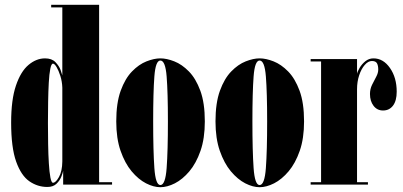

<svg xmlns="http://www.w3.org/2000/svg" viewBox="-20 -770 1680 801"><path d="M177.5 10Q137 10 102.8 -13.5Q68.5 -37 47.5 -95.5Q26.5 -154 26.5 -259Q26.5 -354 46.5 -413Q66.5 -472 99 -499.2Q131.5 -526.5 168 -526.5Q196 -526.5 211.2 -510.8Q226.5 -495 232.8 -477.8Q239 -460.5 240 -455.5V-739H193.5V-750H393.5V-10H447.5V0H243.5V-57.5Q242 -48.5 235.5 -32.2Q229 -16 215.2 -3Q201.5 10 177.5 10ZM201 -7.5Q212.5 -7.5 226 -31.5Q239.5 -55.5 240 -96.5V-404.5Q239 -430.5 231.8 -453.2Q224.5 -476 216 -490.2Q207.5 -504.5 201 -504.5Q194 -504.5 189.8 -482.8Q185.5 -461 183.5 -425Q181.5 -389 180.8 -345.2Q180 -301.5 180 -257.5Q180 -213.5 180.8 -169.2Q181.5 -125 183.8 -88.5Q186 -52 190.2 -29.8Q194.5 -7.5 201 -7.5Z M649 11Q621 11 589.2 -5.2Q557.5 -21.5 529.2 -55.2Q501 -89 483 -140.8Q465 -192.5 465 -263.5Q465 -340.5 483.5 -391.5Q502 -442.5 530.8 -472Q559.5 -501.5 591.2 -514Q623 -526.5 649 -526.5Q675.5 -526.5 707.2 -514Q739 -501.5 768 -472Q797 -442.5 815.8 -391.5Q834.5 -340.5 834.5 -263.5Q834.5 -192.5 816.5 -140.8Q798.5 -89 770 -55.2Q741.5 -21.5 709.5 -5.2Q677.5 11 649 11ZM649 2Q670 2 675.2 -69Q680.5 -140 680.5 -263.5Q680.5 -384.5 675.2 -451Q670 -517.5 649 -517.5Q629 -517.5 624 -451Q619 -384.5 619 -263.5Q619 -140 624 -69Q629 2 649 2Z M1063 11Q1035 11 1003.2 -5.2Q971.5 -21.5 943.2 -55.2Q915 -89 897 -140.8Q879 -192.5 879 -263.5Q879 -340.5 897.5 -391.5Q916 -442.5 944.8 -472Q973.5 -501.5 1005.2 -514Q1037 -526.5 1063 -526.5Q1089.5 -526.5 1121.2 -514Q1153 -501.5 1182 -472Q1211 -442.5 1229.8 -391.5Q1248.5 -340.5 1248.5 -263.5Q1248.5 -192.5 1230.5 -140.8Q1212.5 -89 1184 -55.2Q1155.5 -21.5 1123.5 -5.2Q1091.5 11 1063 11ZM1063 2Q1084 2 1089.2 -69Q1094.5 -140 1094.5 -263.5Q1094.5 -384.5 1089.2 -451Q1084 -517.5 1063 -517.5Q1043 -517.5 1038 -451Q1033 -384.5 1033 -263.5Q1033 -140 1038 -69Q1043 2 1063 2Z M1276 0V-10H1319.5V-513.5H1276V-523.5H1469.5V-462Q1471.5 -472 1480.5 -487.2Q1489.5 -502.5 1504.2 -514.5Q1519 -526.5 1538 -526.5Q1579 -526.5 1607 -486.2Q1635 -446 1635 -387.5Q1635 -349.5 1619.5 -329.2Q1604 -309 1578 -309Q1553.5 -309 1538.5 -328.5Q1523.5 -348 1523.5 -378Q1523.5 -398.5 1532.2 -416.2Q1541 -434 1549.5 -449.8Q1558 -465.5 1558 -480Q1558 -496 1552.8 -505.8Q1547.5 -515.5 1531.5 -515.5Q1516 -515.5 1501.8 -499.2Q1487.5 -483 1478.5 -456.2Q1469.5 -429.5 1469.5 -397.5V-10H1515V0Z"/></svg>

Font: Imbue 100pt Black
Style: Regular
Weight: 900
Designer: Tyler Finck
Foundry: Etcetera Type Company
Version: Version 1.102; ttfautohint (v1.8.3)